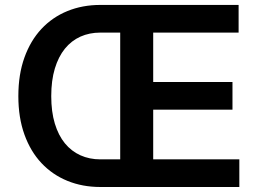

<svg xmlns="http://www.w3.org/2000/svg" viewBox="-20 -747 1036 767"><path d="M380.7 0Q309.3 0 249.3 -24.5Q189.3 -49 145.6 -95.5Q101.9 -142 77.6 -209.5Q53.3 -277 53.3 -362.9Q53.3 -449.6 77.6 -517.2Q101.9 -584.9 145.6 -631.6Q189.3 -678.3 249.3 -702.8Q309.3 -727.3 380.7 -727.3H933.2V-616.8H592V-419.4H908.7V-308.9H592V-110.4H936.1V0ZM460.2 -616.8H380.7Q337.4 -616.8 301.3 -600.7Q265.3 -584.5 239.3 -552.6Q213.4 -520.6 199 -473Q184.7 -425.4 184.7 -362.9Q184.7 -300.8 199 -253.4Q213.4 -206 239.3 -174.4Q265.3 -142.8 301.3 -126.6Q337.4 -110.4 380.7 -110.4H460.2Z"/></svg>

Font: Interop SemBd
Style: Regular
Weight: 600
Designer: Rasmus Andersson, Google, Jang Haemin
Foundry: jhaemin
Version: Version 1.008